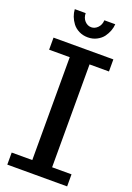

<svg xmlns="http://www.w3.org/2000/svg" viewBox="-172 -982 718 1044"><g transform="rotate(20 187.5 -460.0)"><path d="M14.6 0V-69.8H133.8V-665H14.6V-734.9H360.8V-665H248.5V-69.8H360.8V0ZM188.5 -799.8Q160.2 -799.8 137.2 -811.3Q114.3 -822.8 100.1 -841.3Q72.8 -877.9 70.3 -919.9H133.3Q133.8 -892.1 149.9 -875Q166 -857.9 187.5 -857.9Q208 -857.9 224.4 -874.5Q240.7 -891.1 242.2 -918H305.2Q302.7 -878.4 276.4 -841.8Q262.7 -823.7 239.7 -811.8Q216.8 -799.8 188.5 -799.8Z"/></g></svg>

Font: Trocchi
Style: Regular
Weight: 400
Designer: Vernon Adams
Foundry: Vernon Adams
Version: Version 1.101; ttfautohint (v1.8.4.7-5d5b);gftools[0.9.27]